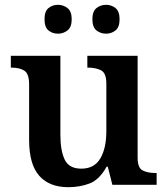

<svg xmlns="http://www.w3.org/2000/svg" viewBox="-20 -768 695 798"><path d="M264 10Q185 10 143 -37.5Q101 -85 101 -187V-417Q101 -461 81.5 -474Q62 -487 27 -487H25V-536H231V-207Q231 -142 249 -104.5Q267 -67 318 -67Q372 -67 397 -109.5Q422 -152 422 -223V-420Q422 -465 399.5 -476Q377 -487 346 -487H343V-536H552V-113Q552 -70 573 -59.5Q594 -49 625 -49H631V0H447L428 -75H423Q393 -21 352.5 -5.5Q312 10 264 10ZM421 -628Q398 -628 381 -641.5Q364 -655 364 -688Q364 -721 381 -734.5Q398 -748 421 -748Q443 -748 460 -734.5Q477 -721 477 -688Q477 -655 460 -641.5Q443 -628 421 -628ZM221 -628Q198 -628 181.5 -641.5Q165 -655 165 -688Q165 -721 181.5 -734.5Q198 -748 221 -748Q243 -748 260.5 -734.5Q278 -721 278 -688Q278 -655 260.5 -641.5Q243 -628 221 -628Z"/></svg>

Font: Noto Serif Thai SemiBold
Style: Regular
Weight: 600
Designer: Monotype Design Team
Foundry: Monotype Imaging Inc.
Version: Version 2.001; ttfautohint (v1.8.4.7-5d5b)